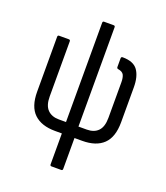

<svg xmlns="http://www.w3.org/2000/svg" viewBox="-149 -742 891 1029"><g transform="rotate(20 296.5 -227.5)"><path d="M266 185Q258 185 258 176V0H219Q141 0 99 -40Q57 -80 57 -165V-478Q57 -487 65 -487H121Q129 -487 129 -478V-164Q129 -113 152.5 -89Q176 -65 217 -65H258V-631Q258 -640 266 -640H321Q329 -640 329 -631V-65H376Q418 -65 441 -89Q464 -113 464 -164V-367Q464 -393 456.5 -408Q449 -423 424 -427Q416 -428 416 -437V-486Q416 -495 425 -495Q487 -495 511.5 -460.5Q536 -426 536 -364V-165Q536 -80 494.5 -40Q453 0 374 0H330V176Q330 185 322 185Z"/></g></svg>

Font: Sofia Sans Cond
Style: Regular
Weight: 400
Width: 3
Designer: Botio Nikoltchev, Ani Petrova
Foundry: lettersoup
Version: Version 4.100; ttfautohint (v1.8.3)